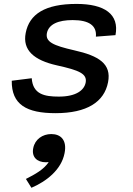

<svg xmlns="http://www.w3.org/2000/svg" viewBox="-20 -552 660 956"><path d="M361 -532.5C204 -532.5 126 -481.5 108 -388C91 -302 149.5 -252 263.5 -226.5C374 -202 415 -185 406.5 -140.5C399 -103 359.5 -71 273 -71C201.5 -71 143.5 -82.5 138 -162.5L38.5 -150C37 -31 112.5 11.5 256.5 11.5C412.5 11.5 499 -44 518 -142.5C536 -234 472.5 -274 349.5 -301.5C244.5 -325.5 205.5 -343.5 213.5 -387C222.5 -431.5 270 -452 342 -452C423 -452 462.5 -424.5 457.5 -369.5L555 -377C575 -481.5 500.5 -532.5 361 -532.5ZM209 256C213.5 256 218 255.5 222.5 255C198.5 291.5 155.5 315.5 109 339L136.5 383C210 351.5 285.5 294 301.5 210.5C314.5 145.5 282.5 115.5 235.5 115.5C192 115.5 154 141.5 145.5 185.5C136.5 229.5 164 256 209 256Z"/></svg>

Font: Monaspace Neon Medium
Style: Italic
Weight: 500
Italic angle: -11°
Designer: Riley Cran & the Lettermatic Team
Foundry: Lettermatic
Version: Version 1.200 (Monaspace Neon)